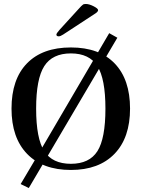

<svg xmlns="http://www.w3.org/2000/svg" viewBox="-20 -846 714 967"><path d="M337 10Q195 10 116.5 -71Q38 -152 38 -299Q38 -447 116 -527Q194 -607 337 -607Q480 -607 557.5 -526.5Q635 -446 635 -299Q635 -152 556.5 -71Q478 10 337 10ZM511 -299Q511 -449 470.5 -513Q430 -577 337 -577Q244 -577 203 -513Q162 -449 162 -299Q162 -148 203 -84.5Q244 -21 337 -21Q430 -21 470.5 -84.5Q511 -148 511 -299ZM276 -663Q264 -663 264 -672Q264 -678 281 -697L376 -801Q391 -818 397 -822Q401 -826 412 -826Q429 -826 451.5 -814.5Q474 -803 474 -795Q474 -788 463 -780L298 -672Q284 -663 276 -663ZM125 101 84 81 151 -32 530 -679 571 -656Z"/></svg>

Font: UnnaMedium
Style: Regular
Weight: 500
Designer: Jorge de Buen Unna
Foundry: Omnibus-Type
Version: Version 2.008;hotconv 1.0.109;makeotfexe 2.5.65596